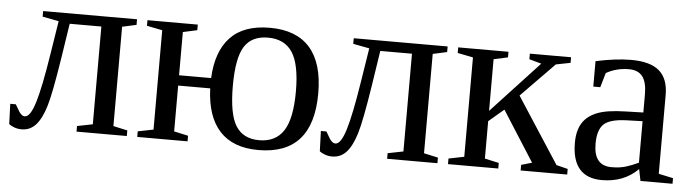

<svg xmlns="http://www.w3.org/2000/svg" viewBox="-38 -607 2710 752"><g transform="rotate(5 1317.5 -230.5)"><path d="M70.8 -42Q92.3 -42 110.6 -101.6Q128.9 -161.1 149.9 -295.4L170.4 -424.8L106.4 -437V-459H475.6V-437L419.9 -424.8V-34.2L475.6 -22V0H277.8V-22L338.9 -34.2V-418.5H214.4L193.4 -282.2Q171.4 -140.6 156 -90.1Q140.6 -39.6 118.2 -14.9Q95.7 9.8 62.5 9.8Q46.4 9.8 33 4.6Q19.5 -0.5 12.7 -6.3L9.8 -85.9H31.7L46.9 -60.1Q49.8 -54.7 56.4 -48.3Q63 -42 70.8 -42Z M1208 -231.9Q1208 9.8 993.2 9.8Q893.1 9.8 840.8 -47.4Q788.6 -104.5 784.7 -214.4H658.7V-34.2L714.4 -22V0H516.6V-22L577.6 -34.2V-424.8L516.6 -437V-459H714.4V-437L658.7 -424.8V-254.9H784.7Q789.6 -360.4 842.3 -415.8Q895 -471.2 997.1 -471.2Q1101.6 -471.2 1154.8 -410.9Q1208 -350.6 1208 -231.9ZM1120.1 -231.9Q1120.1 -337.4 1089.4 -384.8Q1058.6 -432.1 993.2 -432.1Q929.2 -432.1 900.6 -386.7Q872.1 -341.3 872.1 -231.9Q872.1 -121.1 901.1 -75Q930.2 -28.8 993.2 -28.8Q1057.6 -28.8 1088.9 -76.7Q1120.1 -124.5 1120.1 -231.9Z M1292 -42Q1313.5 -42 1331.8 -101.6Q1350.1 -161.1 1371.1 -295.4L1391.6 -424.8L1327.6 -437V-459H1696.8V-437L1641.1 -424.8V-34.2L1696.8 -22V0H1499V-22L1560.1 -34.2V-418.5H1435.5L1414.6 -282.2Q1392.6 -140.6 1377.2 -90.1Q1361.8 -39.6 1339.4 -14.9Q1316.9 9.8 1283.7 9.8Q1267.6 9.8 1254.2 4.6Q1240.7 -0.5 1233.9 -6.3L1231 -85.9H1252.9L1268.1 -60.1Q1271 -54.7 1277.6 -48.3Q1284.2 -42 1292 -42Z M1799.3 -424.8 1738.3 -437V-459H1936V-437L1880.4 -424.8V-221.7L2067.9 -423.8L2020 -437V-459H2182.1V-437L2125 -425.8L1994.1 -292L2162.1 -33.2L2207 -22V0H2023.9V-22L2065.9 -34.2L1939.9 -231.9L1880.4 -181.2V-34.2L1936 -22V0H1738.3V-22L1799.3 -34.2Z M2418 -469.2Q2493.2 -469.2 2528.6 -438.5Q2564 -407.7 2564 -344.2V-34.2L2621.1 -22V0H2495.1L2485.8 -45.9Q2430.2 9.8 2343.8 9.8Q2226.1 9.8 2226.1 -127Q2226.1 -172.9 2243.9 -202.9Q2261.7 -232.9 2300.8 -248.8Q2339.8 -264.6 2414.1 -266.1L2482.9 -268.1V-339.8Q2482.9 -387.2 2465.6 -409.7Q2448.2 -432.1 2412.1 -432.1Q2363.3 -432.1 2322.8 -409.2L2306.2 -352.1H2278.8V-452.1Q2357.9 -469.2 2418 -469.2ZM2482.9 -233.9 2418.9 -231.9Q2353.5 -229.5 2330.3 -206.5Q2307.1 -183.6 2307.1 -129.9Q2307.1 -43.9 2377 -43.9Q2410.2 -43.9 2434.3 -51.5Q2458.5 -59.1 2482.9 -70.8Z"/></g></svg>

Font: Tinos
Style: Regular
Weight: 400
Designer: Steve Matteson
Foundry: Monotype Imaging Inc.
Version: Version 1.23